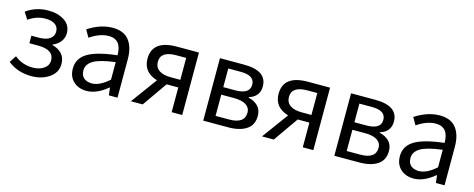

<svg xmlns="http://www.w3.org/2000/svg" viewBox="-31 -1079 3979 1612"><g transform="rotate(15 1958.0 -272.5)"><path d="M247.1 12.7Q126 12.7 41 -55.7L80.1 -115.2Q147.5 -59.6 239.3 -59.6Q296.9 -59.6 335.4 -86.4Q374 -113.3 374 -157.2Q374 -250 235.4 -250H160.2V-315.4H221.7Q286.1 -315.4 319.3 -338.4Q352.5 -361.3 352.5 -401.4Q352.5 -442.4 322.3 -463.4Q292 -484.4 240.2 -484.4Q160.2 -484.4 91.8 -435.5L53.7 -496.1Q137.7 -556.6 245.1 -556.6Q329.1 -556.6 385.7 -519Q442.4 -481.4 442.4 -411.1Q442.4 -371.1 418 -338.9Q393.6 -306.6 351.6 -290V-285.2Q403.3 -272.5 434.6 -238.8Q465.8 -205.1 465.8 -150.4Q465.8 -77.1 401.9 -32.2Q337.9 12.7 247.1 12.7Z M726.6 12.7Q656.2 12.7 611.8 -28.3Q567.4 -69.3 567.4 -140.6Q567.4 -228.5 647 -276.4Q726.6 -324.2 901.4 -343.8Q901.4 -481.4 790 -481.4Q712.9 -481.4 627 -422.9L590.8 -486.3Q699.2 -556.6 804.7 -556.6Q900.4 -556.6 946.8 -497.6Q993.2 -438.5 993.2 -334V0H918L910.2 -65.4H907.2Q813.5 12.7 726.6 12.7ZM752.9 -59.6Q820.3 -59.6 901.4 -131.8V-284.2Q768.6 -267.6 712.9 -234.9Q657.2 -202.1 657.2 -147.5Q657.2 -103.5 683.6 -81.5Q710 -59.6 752.9 -59.6Z M1463.9 -281.2V-471.7H1378.9Q1242.2 -471.7 1242.2 -379.9Q1242.2 -332 1277.8 -306.6Q1313.5 -281.2 1378.9 -281.2ZM1364.3 -543H1555.7V0H1463.9V-214.8H1364.3H1362.3L1211.9 0H1109.4L1275.4 -226.6Q1151.4 -264.6 1151.4 -381.8Q1151.4 -543 1364.3 -543Z M1738.3 0V-543H1947.3Q2147.5 -543 2147.5 -405.3Q2147.5 -361.3 2123.5 -331.5Q2099.6 -301.8 2056.6 -290V-285.2Q2107.4 -273.4 2139.2 -241.7Q2170.9 -210 2170.9 -156.2Q2170.9 -77.1 2112.8 -38.6Q2054.7 0 1955.1 0ZM1828.1 -315.4H1931.6Q2057.6 -315.4 2057.6 -397.5Q2057.6 -477.5 1937.5 -477.5H1828.1ZM1828.1 -65.4H1945.3Q2080.1 -65.4 2080.1 -161.1Q2080.1 -203.1 2043.9 -226.6Q2007.8 -250 1939.5 -250H1828.1Z M2603.5 -281.2V-471.7H2518.6Q2381.8 -471.7 2381.8 -379.9Q2381.8 -332 2417.5 -306.6Q2453.1 -281.2 2518.6 -281.2ZM2503.9 -543H2695.3V0H2603.5V-214.8H2503.9H2502L2351.6 0H2249L2415 -226.6Q2291 -264.6 2291 -381.8Q2291 -543 2503.9 -543Z M2877.9 0V-543H3086.9Q3287.1 -543 3287.1 -405.3Q3287.1 -361.3 3263.2 -331.5Q3239.3 -301.8 3196.3 -290V-285.2Q3247.1 -273.4 3278.8 -241.7Q3310.5 -210 3310.5 -156.2Q3310.5 -77.1 3252.4 -38.6Q3194.3 0 3094.7 0ZM2967.8 -315.4H3071.3Q3197.3 -315.4 3197.3 -397.5Q3197.3 -477.5 3077.1 -477.5H2967.8ZM2967.8 -65.4H3085Q3219.7 -65.4 3219.7 -161.1Q3219.7 -203.1 3183.6 -226.6Q3147.5 -250 3079.1 -250H2967.8Z M3569.3 12.7Q3499 12.7 3454.6 -28.3Q3410.2 -69.3 3410.2 -140.6Q3410.2 -228.5 3489.7 -276.4Q3569.3 -324.2 3744.1 -343.8Q3744.1 -481.4 3632.8 -481.4Q3555.7 -481.4 3469.7 -422.9L3433.6 -486.3Q3542 -556.6 3647.5 -556.6Q3743.2 -556.6 3789.6 -497.6Q3835.9 -438.5 3835.9 -334V0H3760.7L3752.9 -65.4H3750Q3656.2 12.7 3569.3 12.7ZM3595.7 -59.6Q3663.1 -59.6 3744.1 -131.8V-284.2Q3611.3 -267.6 3555.7 -234.9Q3500 -202.1 3500 -147.5Q3500 -103.5 3526.4 -81.5Q3552.7 -59.6 3595.7 -59.6Z"/></g></svg>

Font: irohakakuC Regular
Style: Regular
Weight: 400
Designer: [Source Han Sans]
Ryoko NISHIZUKA Ë•øÂ°öÊ∂ºÂ≠ê (kana & ideographs); Paul D. Hunt (Latin, Greek & Cyrillic); Wenlong ZHAN
Version: Version 1.001.20160904